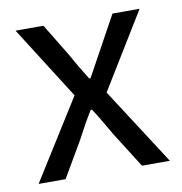

<svg xmlns="http://www.w3.org/2000/svg" viewBox="-62 -544 570 602"><g transform="rotate(-10 223.0 -243.0)"><path d="M172.9 -253.9 25.9 -485.8H114.7L179.7 -378.9Q190.4 -358.9 202.6 -338.4Q214.8 -317.9 227.5 -297.9H231.4Q242.7 -317.9 253.7 -338.4Q264.6 -358.9 275.9 -378.9L334.5 -485.8H420.9L273.4 -245.1L431.6 0H342.8L271.5 -112.8Q258.8 -134.8 245.8 -157Q232.9 -179.2 218.8 -200.2H214.8Q201.7 -179.2 189.7 -157.7Q177.7 -136.2 165.5 -112.8L99.6 0H13.7Z"/></g></svg>

Font: Pyidaungsu ZawDecode
Style: Regular
Weight: 400
Designer: Sun Tun
Foundry: Your Own Font Foundry
Version: Version 2.50